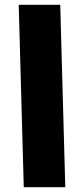

<svg xmlns="http://www.w3.org/2000/svg" viewBox="-20 -780 350 800"><path d="M79 0H252L231 -760H58Z"/></svg>

Font: Noto Sans Arabic UI SmCn Bk
Style: Regular
Weight: 900
Width: 4
Designer: Monotype Design Team, Nadine Chahine and Nizar Qandah
Foundry: Monotype Imaging Inc.
Version: Version 2.010